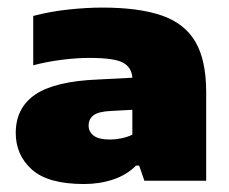

<svg xmlns="http://www.w3.org/2000/svg" viewBox="-20 -770 590 494"><path d="M196.5 -296.5Q103.5 -296.5 62 -333.8Q20.5 -371 20.5 -428Q20.5 -492.5 70.8 -526.8Q121 -561 233 -565.5L320.5 -570Q319 -596 297 -608.5Q275 -621 209.5 -621Q176.5 -621 137.8 -616Q99 -611 65.5 -602V-729Q109 -740.5 156.2 -745.5Q203.5 -750.5 243.5 -750.5Q337.5 -750.5 396.5 -730Q455.5 -709.5 483 -662Q510.5 -614.5 510.5 -533V-305H351.5L338 -344H330Q306.5 -320 271.2 -308.2Q236 -296.5 196.5 -296.5ZM208 -447Q208 -431 221 -421Q234 -411 263.5 -411Q276.5 -411 291.8 -414Q307 -417 320.5 -423.5V-487.5L265 -484.5Q233 -483 220.5 -473.2Q208 -463.5 208 -447Z"/></svg>

Font: Encode Sans Expanded Expanded ExtraBold
Style: Regular
Weight: 800
Width: 7
Designer: Multiple Designers
Foundry: Impallari Type
Version: Version 3.000; ttfautohint (v1.8.3) -l 8 -r 50 -G 200 -x 14 